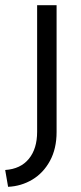

<svg xmlns="http://www.w3.org/2000/svg" viewBox="-69 -520 312 740"><path d="M74.1 -11.8V-500H149.1V-11.1Q149.1 53.1 123.5 100.1Q97.9 147 55.3 172.4Q12.7 197.7 -37.8 200L-49 135.2Q10.3 131.2 42.2 92.2Q74.1 53.2 74.1 -11.8Z"/></svg>

Font: AF Albert Sans Medium
Style: Regular
Weight: 500
Designer: Andreas Rasmussen
Foundry: a.Foundry
Version: Version 1.300;Glyphs 3.2 (3231)